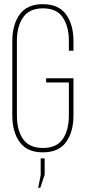

<svg xmlns="http://www.w3.org/2000/svg" viewBox="-20 -725 411 920"><path d="M185 -705Q261 -705 296.5 -656Q332 -607 332 -528V-482H310V-529Q310 -599 280.5 -642Q251 -685 186 -685Q121 -685 91 -642Q61 -599 61 -529V-171Q61 -101 90.5 -58.5Q120 -16 186 -16Q251 -16 280.5 -58.5Q310 -101 310 -171V-330H201V-350H332V-172Q332 -93 296.5 -44Q261 5 185 5Q110 5 74.5 -44Q39 -93 39 -172V-528Q39 -607 74.5 -656Q110 -705 185 -705ZM163 175 175 114V34H194V112L173 175Z"/></svg>

Font: Bebas Neue Light
Style: Regular
Weight: 300
Designer: Ryoichi Tsunekawa
Foundry: Ryoichi Tsunekawa
Version: Version 1.003;PS 001.003;hotconv 1.0.70;makeotf.lib2.5.58329